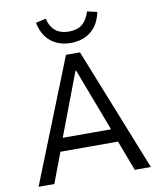

<svg xmlns="http://www.w3.org/2000/svg" viewBox="-98 -1003 906 1081"><g transform="rotate(-10 355.0 -462.5)"><path d="M34 0 315 -705H395L676 0H584L508 -201L549 -173H161L200 -201L124 0ZM352 -607 209 -230 189 -248H521L499 -230L356 -607ZM354 -766Q309 -766 273 -782.5Q237 -799 213 -832Q189 -865 180 -912L238 -925Q250 -876 279.5 -853.5Q309 -831 354 -831Q402 -831 430.5 -853.5Q459 -876 474 -925L531 -912Q515 -839 469 -802.5Q423 -766 354 -766Z"/></g></svg>

Font: Nunito Sans 7pt SemiCondensed
Style: Regular
Weight: 400
Width: 4
Designer: Vernon Adams
Foundry: Vernon Adams
Version: Version 3.101;gftools[0.9.27]